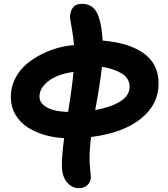

<svg xmlns="http://www.w3.org/2000/svg" viewBox="-20 -732 886 1012"><path d="M395 259.8Q359.4 259.8 332.8 228.3Q306.2 196.8 306.2 139.2Q306.2 85 317.9 -3.9Q266.1 -6.3 218.3 -19.8Q170.4 -33.2 128.9 -58.6Q87.4 -84 62.3 -126.2Q37.1 -168.5 37.1 -222.2Q37.1 -273.4 59.8 -317.9Q82.5 -362.3 118.2 -392.8Q153.8 -423.3 199 -446Q244.1 -468.8 287.6 -480.2Q331.1 -491.7 370.1 -494.1Q367.2 -534.2 358.2 -583.7Q349.1 -633.3 349.1 -639.2Q349.1 -672.4 364.3 -692.1Q379.4 -711.9 412.1 -711.9Q480.5 -711.9 502 -637.2Q516.6 -593.3 521 -518.1Q586.9 -512.7 639.2 -497.3Q691.4 -481.9 731.9 -455.1Q772.5 -428.2 794.2 -387Q815.9 -345.7 815.9 -292Q815.9 -180.7 721.7 -105.7Q627.4 -30.8 460 -9.8Q452.1 52.7 452.1 101.1Q452.1 129.4 455.6 164.1Q459 198.7 459 200.2Q459 226.6 440.9 243.2Q422.9 259.8 395 259.8ZM663.1 -273.9Q663.1 -318.4 622.6 -344Q582 -369.6 517.1 -379.9Q509.8 -304.2 481.9 -151.9Q564 -166.5 613.5 -197.3Q663.1 -228 663.1 -273.9ZM188 -222.2Q188 -195.8 210.4 -177.5Q232.9 -159.2 265.6 -151.1Q298.3 -143.1 338.9 -142.1Q360.8 -276.4 367.2 -353Q319.8 -346.7 280.5 -330.6Q241.2 -314.5 214.6 -285.9Q188 -257.3 188 -222.2Z"/></svg>

Font: Shantell Sans Irregular
Style: Bold
Weight: 700
Designer: Stephen Nixon, Anya Danilova, Shantell Martin
Foundry: Arrow Type
Version: Version 1.006;[9816181b4]